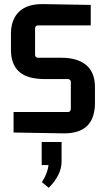

<svg xmlns="http://www.w3.org/2000/svg" viewBox="-20 -644 515 933"><path d="M163.1 -363.3Q151.4 -365.2 150.4 -377V-506.8Q152.3 -519.5 163.1 -520.5H420.9V-620.1L193.4 -624Q73.2 -627 42 -538.1Q33.2 -511.7 33.2 -480.5V-402.3Q33.2 -268.6 173.8 -260.7Q183.6 -259.8 192.4 -259.8H311.5Q323.2 -257.8 324.2 -246.1V-113.3Q322.3 -100.6 311.5 -99.6H45.9V0L282.2 3.9Q414.1 7.8 436.5 -95.7Q441.4 -116.2 441.4 -138.7V-220.7Q441.4 -333 335.9 -357.4Q310.5 -363.3 281.2 -363.3ZM182.6 158.2H215.8Q210.9 199.2 183.6 241.2L216.8 268.6Q279.3 206.1 279.3 140.6V45.9H182.6Z"/></svg>

Font: Gemunu Libre
Style: Bold
Weight: 700
Designer: Pushpananda Ekanayake, Sol Matas, Kosala Senevirathne
Foundry: Mooniak
Version: Version 1.001